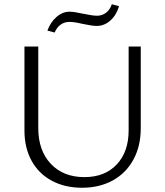

<svg xmlns="http://www.w3.org/2000/svg" viewBox="-20 -877 775 903"><path d="M203 -733Q217 -772 245.5 -797Q274 -822 307 -822Q328 -822 368 -813Q416 -803 436 -803Q460 -803 478.5 -817Q497 -831 506 -857L540 -848Q527 -805 498.5 -780Q470 -755 435 -755Q413 -755 367 -765Q329 -774 307 -774Q283 -774 265 -761Q247 -748 237 -724ZM95 -263V-658H160V-275Q160 -169 219 -106.5Q278 -44 377 -44Q473 -44 529 -103.5Q585 -163 585 -264V-658H642V-274Q642 -190 607.5 -126.5Q573 -63 510.5 -28.5Q448 6 366 6Q285 6 223.5 -27Q162 -60 128.5 -121Q95 -182 95 -263Z"/></svg>

Font: Ysabeau SC Semilight
Style: Regular
Weight: 300
Designer: Christian Thalmann (Catharsis Fonts)
Version: Version 0.003